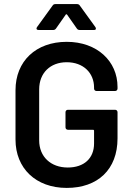

<svg xmlns="http://www.w3.org/2000/svg" viewBox="-20 -913 652 941"><path d="M307 8C459 8 556 -82 556 -235V-363C556 -370 551 -375 544 -375H313C306 -375 301 -370 301 -363V-289C301 -282 306 -277 313 -277H436C439 -277 441 -275 441 -272V-210C441 -137 392 -92 312 -92C229 -92 172 -145 172 -225V-475C172 -555 226 -608 307 -608C388 -608 441 -556 441 -484V-479C441 -472 446 -467 453 -467H544C551 -467 556 -472 556 -479V-487C556 -613 456 -708 307 -708C156 -708 56 -613 56 -471V-229C56 -88 156 8 307 8ZM241 -766C247 -766 252 -769 255 -774L302 -841C303 -844 306 -844 309 -841L356 -774C359 -769 364 -766 370 -766H440C447 -766 450 -768 450 -773C450 -776 449 -778 447 -781L371 -886C368 -891 363 -893 357 -893H252C246 -893 241 -891 238 -886L162 -781C160 -778 159 -776 159 -774C159 -771 159 -766 170 -766Z"/></svg>

Font: Barlow SemiBold Numbers
Style: Regular
Weight: 600
Designer: Jeremy Tribby
Foundry: Tribby Type
Version: Version 1.408